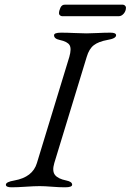

<svg xmlns="http://www.w3.org/2000/svg" viewBox="-20 -792 556 817"><path d="M255 -772H503Q508 -772 512 -768Q516 -764 516 -760Q516 -745 506.5 -734Q497 -723 485 -723H245Q240 -723 235.5 -726.5Q231 -730 231 -735Q231 -746 237 -759Q243 -772 255 -772ZM275 -550Q285 -585 276 -600Q267 -615 234 -622Q210 -627 210 -642Q210 -653 240 -653Q266 -653 296.5 -651.5Q327 -650 348 -650Q367 -650 395.5 -651.5Q424 -653 450 -653Q474 -653 474 -642Q474 -628 437 -622Q399 -615 379 -599.5Q359 -584 349 -550L211 -98Q201 -64 214 -47.5Q227 -31 262 -24Q287 -19 287 -6Q287 5 257 5Q231 5 200.5 2.5Q170 0 149 0Q126 0 90 2.5Q54 5 29 5Q5 5 5 -6Q5 -18 41 -24Q119 -38 137 -98Z"/></svg>

Font: EB Garamond 12
Style: Italic
Weight: 400
Italic angle: -17°
Version: Version 0.016; ttfautohint (v1.8.4)